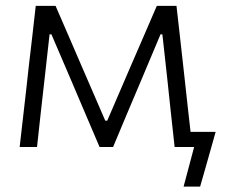

<svg xmlns="http://www.w3.org/2000/svg" viewBox="-20 -516 792 674"><path d="M49 0Q55.5 -54.5 61.2 -106.5Q67 -158.5 73 -210L80.5 -278.5Q87 -332.5 93.2 -387Q99.5 -441.5 105.5 -495.5H175Q197 -444.5 219.5 -393Q242 -341.5 263.5 -291L349.5 -92.5H356.5L442 -291Q464.5 -342.5 486.5 -393.5Q508.5 -444.5 530.5 -495.5H599.5Q605.5 -442.5 611.8 -386.8Q618 -331 624 -277.5L631.5 -209.5Q635.5 -171.5 640 -132.2Q644.5 -93 649 -53H737Q730 -28.5 723.2 -4Q716.5 20.5 709.5 44.5Q702.5 68.5 696 92Q689.5 115.5 682.5 139H624.5L661.5 0H593Q586.5 -59.5 579.8 -120.8Q573 -182 567 -241.5L550 -395.5H543.5L474.5 -231.5Q450 -173.5 425.5 -115.8Q401 -58 377 0H329.5Q305 -58 280.2 -115.5Q255.5 -173 231.5 -230L160.5 -395.5H154L137 -243Q130 -182 123.2 -121.2Q116.5 -60.5 110 0Z"/></svg>

Font: Commissioner Light
Style: Regular
Weight: 300
Designer: Kostas Bartsokas
Foundry: Kostas Bartsokas
Version: Version 1.000; ttfautohint (v1.8.3)